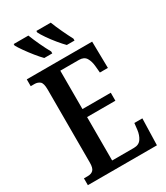

<svg xmlns="http://www.w3.org/2000/svg" viewBox="-225 -1026 972 1122"><g transform="rotate(-30 261.0 -465.5)"><path d="M24 0V-46H50Q74 -46 87 -59Q100 -72 100 -108V-601Q100 -645 85 -656.5Q70 -668 50 -668H24V-714H465L468 -535H414L410 -579Q407 -614 393 -637Q379 -660 345 -660H219V-401H410V-347H219V-54H366Q400 -54 416 -78Q432 -102 436 -135L441 -179H495L490 0ZM327 -771Q309 -789 285.5 -817.5Q262 -846 242 -875Q222 -904 214 -921V-931H311Q324 -897 343.5 -855.5Q363 -814 379 -784V-771ZM175 -771Q157 -789 134 -817.5Q111 -846 90.5 -875Q70 -904 61 -921V-931H160Q173 -897 192.5 -855.5Q212 -814 229 -784V-771Z"/></g></svg>

Font: Noto Serif ExtraCondensed SemiBold
Style: Regular
Weight: 600
Width: 2
Designer: Monotype Design Team
Foundry: Monotype Imaging Inc.
Version: Version 2.015; ttfautohint (v1.8.4.7-5d5b)